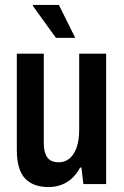

<svg xmlns="http://www.w3.org/2000/svg" viewBox="-20 -744 501 776"><path d="M175 12Q114 12 81 -23Q48 -58 48 -139V-527H157V-165Q157 -147 160.5 -132.5Q164 -118 171 -108Q178 -98 190 -93Q202 -88 218 -88Q242 -88 260.5 -103Q279 -118 289.5 -147.5Q300 -177 300 -219V-527H409V0H317L309 -67H304Q290 -41 271 -23.5Q252 -6 228 3Q204 12 175 12ZM284 -591H206L113 -720L114 -724H218Z"/></svg>

Font: Archivo SemiBold Condensed
Style: Regular
Weight: 600
Width: 3
Version: Version 2.001